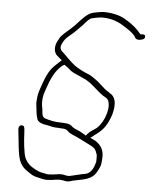

<svg xmlns="http://www.w3.org/2000/svg" viewBox="-55 -671 705 892"><g transform="rotate(5 297.0 -225.0)"><path d="M45 -44C50 -9 54 68 66 97C78 127 96 138 122 155C134 163 147 166 162 169L179 173C185 174 191 175 195 175C199 175 203 174 209 174C225 174 236 169 257 169H258C265 170 269 170 274 171H275C290 176 301 174 317 168H318C351 160 379 159 403 143C420 132 427 118 437 97C445 81 443 69 445 52C448 14 431 -9 407 -25L381 -38L392 -45C395 -48 400 -53 407 -57C440 -81 456 -104 473 -152C488 -206 481 -239 450 -254V-255C431 -265 423 -275 409 -287L392 -302C375 -313 362 -326 342 -333H341C322 -341 300 -352 283 -364C259 -381 238 -406 217 -425C210 -429 203 -444 210 -458C218 -477 228 -489 242 -500C263 -517 284 -538 303 -558C309 -565 326 -587 339 -591C346 -593 377 -599 387 -599C446 -599 480 -576 511 -555C522 -548 543 -532 547 -521C551 -513 560 -509 571 -511C586 -514 593 -516 594 -527C594 -536 588 -539 575 -537H572L570 -538C553 -560 530 -579 504 -595H503C477 -614 439 -625 392 -625C380 -625 344 -618 336 -615C311 -605 286 -575 265 -552L246 -534C227 -516 205 -502 195 -481V-480C175 -450 178 -418 195 -404C202 -399 210 -390 218 -385C203 -370 187 -358 175 -343C154 -317 142 -283 130 -247C127 -238 124 -230 122 -221C118 -203 119 -193 117 -177L119 -160C121 -142 123 -117 129 -103V-102C133 -90 152 -81 172 -79H173L192 -75C201 -72 220 -70 233 -70C237 -70 241 -70 250 -69C260 -69 269 -66 275 -59C285 -48 305 -42 322 -34L372 -9C387 -1 405 5 412 23L418 39C419 51 419 63 418 75L417 76C411 100 399 125 375 131C349 135 324 143 298 148H297C284 148 276 144 263 143C254 143 247 144 241 145L226 147C221 148 217 148 213 148C210 148 206 149 201 149C197 149 193 148 189 147L175 144C160 142 153 138 141 132C117 119 103 109 90 83C80 60 75 -2 74 -31C73 -42 74 -63 66 -66C50 -72 43 -59 45 -44ZM75 -35V-36ZM148 -221C150 -228 153 -237 156 -245C172 -292 188 -331 222 -359C223 -360 230 -363 232 -365C245 -357 253 -350 264 -340C282 -327 305 -321 327 -309L341 -303V-302C345 -300 349 -297 355 -293H356C372 -279 389 -266 404 -252L417 -242C425 -234 449 -229 451 -209C462 -171 433 -98 396 -78C380 -68 369 -59 359 -45L356 -49H355C343 -55 332 -63 321 -67C312 -70 302 -75 295 -80C286 -89 276 -95 257 -95H256C248 -96 243 -96 239 -96C210 -96 185 -102 164 -109H163C148 -116 149 -137 148 -150C143 -170 141 -191 148 -221ZM210 -458V-459ZM327 -308V-309ZM511 -555H512ZM473 -152V-153ZM571 -511Z"/></g></svg>

Font: Stray Cat
Style: LtObl
Weight: 300
Version: Version 1.0